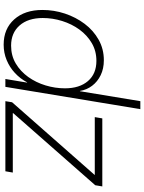

<svg xmlns="http://www.w3.org/2000/svg" viewBox="109 -877 777 1035"><g transform="rotate(90 497.5 -359.5)"><path d="M220.7 9.3Q135.3 9.3 84.5 -47.6Q33.7 -104.5 33.7 -199.7Q33.7 -262.2 53.2 -321Q72.8 -379.9 108.4 -427.2Q144 -474.6 194.1 -502.7Q244.1 -530.8 304.7 -530.8Q350.1 -530.8 385.3 -513.7Q420.4 -496.6 442.4 -467.5Q464.4 -438.5 470.2 -401.9H471.7L525.4 -727.5H568.4L448.2 0H405.8L425.3 -117.2H423.8Q404.3 -80.1 373.5 -51.5Q342.8 -22.9 303.7 -6.8Q264.6 9.3 220.7 9.3ZM226.1 -30.8Q279.8 -30.8 322.3 -55.9Q364.7 -81.1 394.8 -123Q424.8 -165 440.4 -216.6Q456.1 -268.1 456.1 -321.3Q456.1 -399.4 417 -445.1Q377.9 -490.7 308.1 -490.7Q254.9 -490.7 212.4 -465.8Q169.9 -440.9 139.6 -399.4Q109.4 -357.9 93.3 -306.4Q77.1 -254.9 77.1 -201.7Q77.1 -122.1 117.4 -76.4Q157.7 -30.8 226.1 -30.8ZM525.4 0 531.2 -36.1 922.4 -480.5 922.9 -481.9H611.3L618.2 -522.5H984.9L978.5 -484.4L589.8 -42V-40H910.2L903.3 0Z"/></g></svg>

Font: Inter 28pt ExtraLight
Style: Italic
Weight: 250
Italic angle: -9.3988°
Designer: Rasmus Andersson
Foundry: rsms
Version: Version 4.001;git-66647c0bb